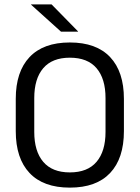

<svg xmlns="http://www.w3.org/2000/svg" viewBox="-20 -845 638 877"><path d="M299 12Q178 12 115 -54.8Q52 -121.5 52 -246V-393.5Q52 -517.5 115 -584.2Q178 -651 299 -651Q420 -651 483 -584.2Q546 -517.5 546 -393.5V-246Q546 -121.5 483 -54.8Q420 12 299 12ZM299 -57.5Q380 -57.5 421 -105.8Q462 -154 462 -242.5V-397Q462 -485.5 421 -533.5Q380 -581.5 299 -581.5Q218.5 -581.5 177.5 -533.5Q136.5 -485.5 136.5 -397V-242.5Q136.5 -154 177.5 -105.8Q218.5 -57.5 299 -57.5ZM336.5 -701.5 215.5 -825H122V-823.5L258.5 -700.5H336.5Z"/></svg>

Font: Anek Malayalam
Style: Regular
Weight: 400
Version: Version 1.003